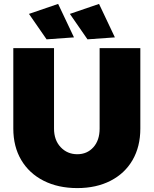

<svg xmlns="http://www.w3.org/2000/svg" viewBox="-20 -947 785 981"><path d="M375 -159Q425 -159 457 -194.5Q489 -230 489 -290V-701H697V-290Q697 -198 657.5 -129.5Q618 -61 545 -23.5Q472 14 375 14Q277 14 203 -23.5Q129 -61 88.5 -129.5Q48 -198 48 -290V-701H256V-290Q256 -231 290 -195Q324 -159 375 -159ZM277 -927 358 -756 218 -746 128 -876ZM486 -927 567 -756 427 -746 337 -876Z"/></svg>

Font: #9Slide03 Montserrat ExtraBold
Style: Regular
Weight: 800
Designer: Julieta Ulanovsky
Foundry: Julieta Ulanovsky
Version: Version 6.001